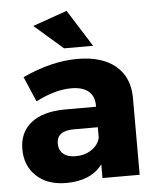

<svg xmlns="http://www.w3.org/2000/svg" viewBox="-54 -814 709 869"><g transform="rotate(-5 300.0 -380.0)"><path d="M27 -161Q27 -238 80.5 -280.5Q134 -323 234 -324H376V-332Q376 -372 349.5 -394.5Q323 -417 271 -417Q198 -417 110 -372L61 -486Q192 -547 311 -547Q422 -547 483.5 -495.5Q545 -444 546 -352V0H377V-62Q324 8 212 8Q127 8 77 -39Q27 -86 27 -161ZM125 -713 281 -768 387 -600H255ZM189 -173Q189 -143 209 -126Q229 -109 265 -109Q306 -109 337 -129.5Q368 -150 376 -183V-231H267Q189 -231 189 -173Z"/></g></svg>

Font: Trueno
Style: Bd
Weight: 700
Designer: Julieta Ulanovsky
Foundry: Julieta Ulanovsky
Version: Version 3.001b